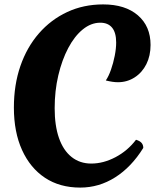

<svg xmlns="http://www.w3.org/2000/svg" viewBox="-20 -826 732 871"><path d="M597 -192Q614 -187 622 -178Q630 -169 630 -155Q576 -68 502.5 -21.5Q429 25 344 25Q251 25 184 -19.5Q117 -64 80 -145.5Q43 -227 43 -338Q43 -441 72.5 -526.5Q102 -612 156.5 -674.5Q211 -737 285 -771.5Q359 -806 448 -806Q548 -806 605.5 -756.5Q663 -707 663 -622Q663 -573 644 -535Q625 -497 591 -475Q557 -453 515 -453Q503 -453 489.5 -455Q476 -457 460 -461Q473 -480 483.5 -510Q494 -540 500.5 -573Q507 -606 507 -633Q507 -678 488.5 -700.5Q470 -723 435 -723Q393 -723 355.5 -692.5Q318 -662 289.5 -608Q261 -554 244.5 -484Q228 -414 228 -335Q228 -256 247.5 -200Q267 -144 304.5 -114Q342 -84 394 -84Q449 -84 504 -113Q559 -142 597 -192Z"/></svg>

Font: Merienda ExtraBold
Style: Regular
Weight: 800
Designer: Eduardo Rodriguez Tunni
Foundry: Eduardo Rodriguez Tunni
Version: Version 2.001